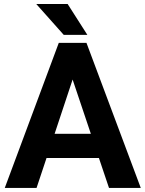

<svg xmlns="http://www.w3.org/2000/svg" viewBox="-20 -921 713 941"><path d="M3.4 0ZM464.8 -146.5H208L159.2 0H3.4L268.1 -710.9H403.8L669.9 0H514.2ZM247.6 -265.1H425.3L335.9 -531.2ZM408.2 -750H292.5L157.7 -901.4H311.5Z"/></svg>

Font: Roboto
Style: Bold
Weight: 700
Designer: Google
Version: Version 2.134; 2016; ttfautohint (v1.6)